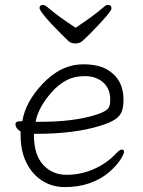

<svg xmlns="http://www.w3.org/2000/svg" viewBox="-20 -746 583 782"><path d="M244 16Q193 16 152.5 -9.5Q112 -35 88 -82.5Q64 -130 64 -195V-210Q43 -224 43 -240Q43 -252 60 -252Q71 -252 71 -253Q84 -331 153 -404Q228 -484 319 -484Q380 -484 416 -463Q483 -424 483 -340Q483 -311 476 -292Q469 -273 448.5 -259.5Q428 -246 386 -233Q281 -201 130 -201H118V-198Q118 -116 155.5 -75Q193 -34 251 -34Q309 -34 362.5 -57.5Q416 -81 456 -124Q468 -137 476.5 -137Q485 -137 485 -127.5Q485 -118 470 -95Q455 -72 426 -46Q353 16 244 16ZM125 -250H146Q275 -250 363 -276Q418 -292 425 -312Q429 -323 429 -341Q429 -385 400 -410.5Q371 -436 326 -436Q281 -436 248 -417.5Q215 -399 190 -370Q136 -309 125 -250ZM318 -581Q306 -569 287.5 -569Q269 -569 259 -578.5Q249 -588 230 -607Q211 -626 190 -648Q141 -701 141 -713.5Q141 -726 156 -726Q163 -726 178 -713Q215 -681 288 -633Q357 -678 407 -721Q412 -726 419 -726Q434 -726 434 -712Q434 -702 400 -665Q354 -614 318 -581Z"/></svg>

Font: LXGW WenKai TC Light
Style: Regular
Weight: 300
Designer: LXGW / Fontworks Inc.
Foundry: LXGW / Fontworks Inc.
Version: Version 1.330